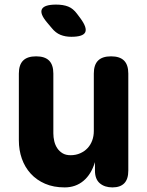

<svg xmlns="http://www.w3.org/2000/svg" viewBox="-20 -805 640 835"><path d="M388 -235V-485Q388 -523 406.5 -541.5Q425 -560 463 -560Q501 -560 519.5 -541.5Q538 -523 538 -485V-63Q538 -26 520.5 -8Q503 10 469 10Q435 10 414 -8Q393 -26 393 -63V-100Q377 -47 343 -18.5Q309 10 261 10Q213 10 176 -6Q139 -22 113.5 -50Q88 -78 75 -115Q62 -152 62 -195V-485Q62 -523 80.5 -541.5Q99 -560 137 -560Q175 -560 193.5 -541.5Q212 -523 212 -485V-225Q212 -208 216 -191Q220 -174 229 -160.5Q238 -147 252 -138.5Q266 -130 287 -130Q310 -130 329 -138.5Q348 -147 361 -161Q374 -175 381 -194Q388 -213 388 -235ZM205 -683 184 -708Q152 -746 162.5 -765.5Q173 -785 224 -785Q255 -785 276.5 -776.5Q298 -768 315 -745L330 -725Q360 -684 350.5 -664.5Q341 -645 290 -645Q264 -645 243 -653.5Q222 -662 205 -683Z"/></svg>

Font: Maple Mono ExtraBold
Style: Regular
Weight: 800
Monospace: yes
Designer: subframe7536
Version: Version 7.000